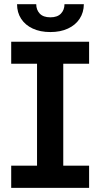

<svg xmlns="http://www.w3.org/2000/svg" viewBox="-20 -909 485 929"><path d="M34.2 -707H411.1V-600.6H286.1V-107.4H411.1V0H34.2V-107.4H159.2V-600.6H34.2ZM223.6 -753.9Q174.8 -753.9 138.4 -770.8Q102.1 -787.6 82.3 -818.1Q62.5 -848.6 62.5 -888.7H155.3Q155.3 -861.8 172.1 -843.5Q189 -825.2 223.6 -825.2Q257.8 -825.2 274.9 -843.3Q292 -861.3 292 -888.7H385.7Q385.3 -848.6 365.2 -818.1Q345.2 -787.6 308.8 -770.8Q272.5 -753.9 223.6 -753.9Z"/></svg>

Font: Pretendard GOV SemiBold
Style: Regular
Weight: 600
Designer: Base glyphs from Inter by Rasmus Andersson; Hangeul glyphs from Noto Sans CJK(Source Han Sans) by Jang Soo-young and Kan
Foundry: Kil Hyung-jin
Version: Version 1.309